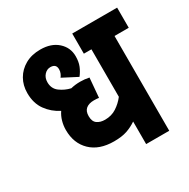

<svg xmlns="http://www.w3.org/2000/svg" viewBox="-145 -766 888 900"><g transform="rotate(-30 298.5 -316.0)"><path d="M597 -513H520V0H395V-122Q370 -105 342 -95.5Q314 -86 272 -86Q192 -86 147 -129.5Q102 -173 102 -245Q102 -269 108.5 -292Q115 -315 128 -334Q86 -355 59 -392.5Q32 -430 32 -485Q32 -527 51 -560Q70 -593 104.5 -612.5Q139 -632 186 -632Q245 -632 280 -600.5Q315 -569 315 -522Q315 -492 306 -470Q297 -448 282 -429L203 -470Q208 -476 212.5 -486Q217 -496 217 -508Q217 -537 186 -537Q167 -537 153 -521.5Q139 -506 139 -482Q139 -447 165 -428Q191 -409 222 -402Q246 -408 273 -408Q297 -408 321 -403L312 -298Q308 -299 301 -299.5Q294 -300 285 -300Q258 -300 242.5 -287.5Q227 -275 227 -248Q227 -219 243.5 -207Q260 -195 286 -195Q321 -195 348 -212.5Q375 -230 395 -256V-513H354V-622H597Z"/></g></svg>

Font: Noto Sans Condensed
Style: Bold
Weight: 700
Width: 3
Designer: Monotype Design Team
Foundry: Monotype Imaging Inc.
Version: Version 2.013; ttfautohint (v1.8.4.7-5d5b)